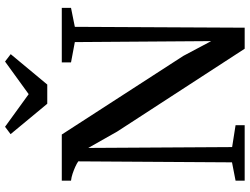

<svg xmlns="http://www.w3.org/2000/svg" viewBox="-137 -877 1014 780"><g transform="rotate(-90 370.0 -487.0)"><path d="M26 0V-37L100.5 -51.5L104.5 -676Q96 -682 82.8 -688Q69.5 -694 54.8 -699Q40 -704 26 -705.5V-743H213.5L533 -249L593 -136L589 -690L506.5 -705.5V-743H728V-705.5L651 -690L647.5 0H562L225.5 -518L159 -635.5L162.5 -51L251.5 -37V0ZM338.5 -802 215 -951 245 -973.5 377.5 -877.5 510 -973.5 540 -950.5 416.5 -802Z"/></g></svg>

Font: Merriweather 72pt Medium
Style: Regular
Weight: 500
Version: Version 2.100